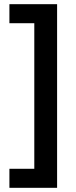

<svg xmlns="http://www.w3.org/2000/svg" viewBox="-20 -738 362 918"><path d="M25 69V160H253V-718H25V-627H144V69Z"/></svg>

Font: Noto Sans Armenian SemiCondensed SemiBold
Style: Regular
Weight: 600
Width: 4
Designer: Monotype Design Team
Foundry: Monotype Imaging Inc.
Version: Version 2.008